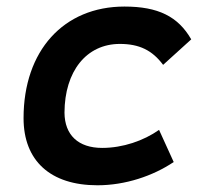

<svg xmlns="http://www.w3.org/2000/svg" viewBox="-20 -547 626 577"><path d="M287.1 -102.5C215.3 -102.5 174.3 -141.1 173.8 -208.5C174.3 -333 239.7 -415 340.3 -415C398.4 -415 437.5 -396 470.2 -352.1L554.7 -428.7C515.1 -497.6 455.1 -527.3 354 -527.3C170.9 -527.3 50.8 -394.5 50.8 -191.9C50.8 -64 131.3 9.8 272.9 9.8C356.4 9.8 439.5 -18.1 502 -60.1L458 -156.7C411.6 -124 349.1 -102.5 287.1 -102.5Z"/></svg>

Font: Cascadia Mono SemiBold
Style: Italic
Weight: 600
Italic angle: -10°
Monospace: yes
Designer: Aaron Bell
Foundry: Saja Typeworks
Version: Version 2404.023